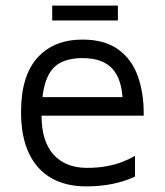

<svg xmlns="http://www.w3.org/2000/svg" viewBox="-20 -649 587 684"><path d="M286 15Q215 15 163 -14.5Q111 -44 83 -103Q55 -162 55 -250Q55 -379 113.5 -443.5Q172 -508 274 -508Q354 -508 402.5 -472Q451 -436 472 -375Q493 -314 492 -237H91L96 -303H445L417 -293Q414 -368 379.5 -405Q345 -442 274 -442Q225 -442 192.5 -424Q160 -406 144 -361.5Q128 -317 128 -237Q128 -146 170.5 -98.5Q213 -51 290 -51Q327 -51 358 -56.5Q389 -62 415 -72Q441 -82 461 -94V-20Q425 -3 381.5 6Q338 15 286 15ZM166 -576V-629H400V-576Z"/></svg>

Font: Maven Pro
Style: Regular
Weight: 400
Designer: Joe Prince
Foundry: Joe Prince
Version: Version 2.103